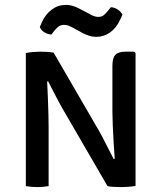

<svg xmlns="http://www.w3.org/2000/svg" viewBox="-20 -760 659 784"><path d="M235 -317Q221.5 -340.5 205 -372.8Q188.5 -405 176.5 -428L172.5 -427Q174 -398 175.5 -361.2Q177 -324.5 177.8 -291.2Q178.5 -258 178.5 -239.5V0Q166 2 154.2 3Q142.5 4 132.5 4Q122.5 4 110 3Q97.5 2 85.5 0V-543.5Q97.5 -546 114.2 -547.5Q131 -549 142.5 -549Q155 -549 171.2 -548.2Q187.5 -547.5 199 -545L383.5 -227Q397 -204 414.2 -169Q431.5 -134 444 -111L448.5 -112Q446.5 -138 444.2 -174.8Q442 -211.5 440.5 -246.5Q439 -281.5 439 -303V-491Q439 -523.5 451 -536.2Q463 -549 493 -549H528L533.5 -543.5V-1Q521 1.5 504.8 2.8Q488.5 4 476.5 4Q464.5 4 447.2 3.2Q430 2.5 419 0ZM275.5 -648Q269.5 -651.5 260.8 -655Q252 -658.5 242 -658.5Q226.5 -658.5 217 -650Q207.5 -641.5 201.5 -634L190 -619Q175.5 -619.5 161.5 -628Q147.5 -636.5 142.5 -649.5L151 -669Q165.5 -701.5 191.2 -720.8Q217 -740 248.5 -740Q265 -740 279.8 -735Q294.5 -730 303.5 -725L347.5 -702Q353 -698.5 362.2 -694.8Q371.5 -691 381.5 -691Q395.5 -691 404.5 -698.8Q413.5 -706.5 421 -716L432.5 -730.5Q447 -730 460.5 -721.2Q474 -712.5 480 -700L471 -680.5Q455.5 -646 429.8 -627.8Q404 -609.5 373.5 -609.5Q357.5 -609.5 343.5 -614.2Q329.5 -619 318.5 -624.5Z"/></svg>

Font: Signika Negative SC
Style: Regular
Weight: 400
Designer: Anna Giedryś
Foundry: Anna Giedryś
Version: Version 2.000; ttfautohint (v1.8.3) -l 8 -r 50 -G 200 -x 9 -